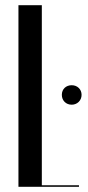

<svg xmlns="http://www.w3.org/2000/svg" viewBox="-20 -719 339 739"><path d="M51 -699V0H284V-6H141V-699ZM218 -354C218 -332 234 -316 256 -316C277 -316 294 -332 294 -354C294 -375 278 -391 256 -391C234 -391 218 -376 218 -354Z"/></svg>

Font: Moniqa SemBd Display
Style: Regular
Weight: 600
Designer: Rajesh Rajput
Foundry: Rajesh Rajput
Version: Version 1.000